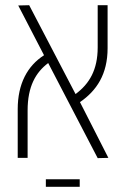

<svg xmlns="http://www.w3.org/2000/svg" viewBox="-20 -606 483 737"><path d="M48 0H86V-182C86 -274 117 -328 165 -364L355 1L396 0L287 -214C351 -258 393 -321 393 -421V-586H355V-424C355 -338 323 -284 270 -245L92 -586L50 -585L149 -394C85 -353 48 -284 48 -187ZM156 111H286V82H156Z"/></svg>

Font: Noto Sans Hebrew Condensed ExtraLight
Style: Regular
Weight: 200
Width: 3
Designer: Monotype Design Team
Foundry: Monotype Imaging Inc.
Version: Version 2.004